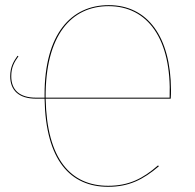

<svg xmlns="http://www.w3.org/2000/svg" viewBox="-20 -709 752 739"><path d="M637.1 -329.2C638.1 -342.2 638.1 -351.2 638.1 -363.2C637.1 -566.9 548.5 -689.2 398.4 -689.2C253.9 -689.2 151.5 -578.3 151.5 -344.9C151.5 -340.9 151.5 -337 151.6 -333.1H118.4C54.7 -333.1 23.3 -363.3 23.3 -415.4C23.3 -450.3 35.3 -470.4 51 -492.3L47.5 -494.3C32.5 -473.1 19.3 -451.8 19.3 -415.4C19.3 -361 52.8 -329.2 118.7 -329.2H151.6C155.6 -91.6 251.2 10 396.3 10C476.6 10 531.2 -17.8 591.5 -69.1L588.3 -72.4C529.9 -21.4 475.8 6.1 396.3 6.1C252.8 6.1 160.2 -95.7 155.7 -329.2ZM155.6 -333.1C154 -573 253.9 -685.3 398.3 -685.3C548 -685.3 641.3 -559.3 632.9 -333.1Z"/></svg>

Font: Fira Sans Four
Style: Regular
Weight: 100
Designer: Carrois Corporate & Edenspiekermann AG
Foundry: Carrois Corporate GbR & Edenspiekermann AG
Version: Version 4.203;PS 004.203;hotconv 1.0.88;makeotf.lib2.5.64775